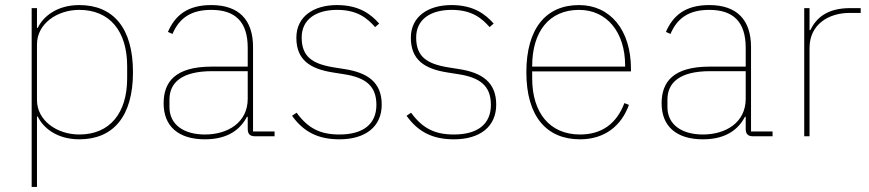

<svg xmlns="http://www.w3.org/2000/svg" viewBox="-20 -538 3431 758"><path d="M105 200H126V-78H129C150 -34 204 12 293 12C426 12 505 -77 505 -253C505 -429 426 -518 293 -518C204 -518 150 -472 129 -428H126V-506H105ZM293 -7C205 -7 126 -62 126 -143V-363C126 -444 205 -499 293 -499C414 -499 482 -414 482 -277V-229C482 -92 414 -7 293 -7Z M1064 0V-19H979V-352C979 -459 924 -518 814 -518C720 -518 671 -477 643 -412L661 -404C689 -470 738 -499 814 -499C908 -499 958 -453 958 -349V-275H816C671 -275 626 -214 626 -130C626 -39 685 12 789 12C882 12 930 -29 955 -77H958V-29C958 -9 967 0 987 0ZM789 -7C707 -7 649 -45 649 -115V-145C649 -212 698 -257 817 -257H958V-148C958 -54 879 -7 789 -7Z M1320 12C1423 12 1487 -38 1487 -125C1487 -214 1430 -251 1342 -265L1298 -272C1212 -286 1171 -315 1171 -390C1171 -461 1227 -499 1311 -499C1391 -499 1430 -466 1461 -431L1477 -445C1444 -482 1398 -518 1310 -518C1220 -518 1150 -474 1150 -389C1150 -301 1205 -266 1294 -252L1338 -245C1422 -232 1466 -200 1466 -124C1466 -49 1415 -7 1320 -7C1246 -7 1197 -30 1151 -93L1133 -81C1180 -15 1239 12 1320 12Z M1772 12C1875 12 1939 -38 1939 -125C1939 -214 1882 -251 1794 -265L1750 -272C1664 -286 1623 -315 1623 -390C1623 -461 1679 -499 1763 -499C1843 -499 1882 -466 1913 -431L1929 -445C1896 -482 1850 -518 1762 -518C1672 -518 1602 -474 1602 -389C1602 -301 1657 -266 1746 -252L1790 -245C1874 -232 1918 -200 1918 -124C1918 -49 1867 -7 1772 -7C1698 -7 1649 -30 1603 -93L1585 -81C1632 -15 1691 12 1772 12Z M2270 12C2367 12 2433 -41 2463 -124L2445 -131C2414 -49 2355 -7 2270 -7C2150 -7 2081 -93 2081 -229V-256H2471V-266C2471 -421 2388 -518 2266 -518C2136 -518 2058 -426 2058 -253C2058 -78 2138 12 2270 12ZM2266 -499C2375 -499 2448 -412 2448 -279V-275H2081V-277C2081 -413 2148 -499 2266 -499Z M3030 0V-19H2945V-352C2945 -459 2890 -518 2780 -518C2686 -518 2637 -477 2609 -412L2627 -404C2655 -470 2704 -499 2780 -499C2874 -499 2924 -453 2924 -349V-275H2782C2637 -275 2592 -214 2592 -130C2592 -39 2651 12 2755 12C2848 12 2896 -29 2921 -77H2924V-29C2924 -9 2933 0 2953 0ZM2755 -7C2673 -7 2615 -45 2615 -115V-145C2615 -212 2664 -257 2783 -257H2924V-148C2924 -54 2845 -7 2755 -7Z M3176 0V-349C3176 -442 3252 -487 3334 -487H3378V-506H3337C3244 -506 3202 -466 3179 -419H3176V-506H3155V0Z"/></svg>

Font: IBM Plex Arabic Thin
Style: Regular
Weight: 100
Designer: Mike Abbink, Paul van der Laan, Pieter van Rosmalen, Wael Morcos, Khajak Apelian
Foundry: Bold Monday
Version: Version 1.0